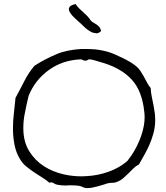

<svg xmlns="http://www.w3.org/2000/svg" viewBox="-20 -951 831 960"><path d="M755.9 -343.8Q754.9 -311.5 746.6 -282.2Q738.3 -252.9 726.6 -226.1Q714.8 -199.2 700.7 -174.8Q686.5 -150.4 674.8 -128.9Q659.2 -121.1 647 -108.9Q634.8 -96.7 622.1 -84Q609.4 -71.3 595.7 -59.6Q582 -47.9 563.5 -41Q555.7 -37.1 543 -37.1Q530.3 -37.1 517.6 -34.2Q508.8 -31.2 496.1 -27.3Q483.4 -23.4 469.2 -19.5Q455.1 -15.6 440.4 -12.7Q428.7 -10.7 418 -10.7H410.2Q401.4 -11.7 393.6 -15.6Q385.7 -19.5 377.9 -21.5Q358.4 -24.4 337.9 -24.4H322.3Q315.4 -23.4 308.6 -23.4Q287.1 -23.4 266.6 -27.3Q256.8 -29.3 248 -35.2Q242.2 -39.1 236.3 -39.1Q231.4 -39.1 227.5 -37.1Q210 -51.8 189.5 -64.5Q168.9 -77.1 149.4 -90.3Q129.9 -103.5 111.3 -118.7Q92.8 -133.8 80.1 -155.3Q61.5 -185.5 53.7 -221.7Q45.9 -257.8 44.9 -297.9V-311.5Q44.9 -344.7 48.8 -378.9Q52.7 -420.9 57.6 -461.9Q80.1 -502.9 101.6 -545.4Q123 -587.9 152.3 -622.1Q177.7 -638.7 203.6 -652.3Q229.5 -666 263.7 -680.7Q289.1 -691.4 320.8 -697.8Q352.5 -704.1 386.7 -706.1H407.2Q431.6 -706.1 456.1 -704.1Q491.2 -700.2 524.4 -690.4Q537.1 -686.5 556.2 -678.2Q575.2 -669.9 594.2 -660.6Q613.3 -651.4 630.4 -641.1Q647.5 -630.9 658.2 -622.1Q672.9 -610.4 682.1 -596.2Q691.4 -582 699.7 -567.4Q708 -552.7 715.3 -538.1Q722.7 -523.4 733.4 -510.7Q734.4 -488.3 738.8 -467.8Q743.2 -447.3 747.1 -426.8Q751 -406.2 753.9 -385.7Q755.9 -370.1 755.9 -354.5ZM701.2 -393.6Q690.4 -495.1 640.6 -550.8Q590.8 -606.4 502 -634.8Q484.4 -639.6 464.4 -646Q444.3 -652.3 429.7 -654.3H427.7Q422.9 -654.3 418.9 -651.4Q414.1 -647.5 407.2 -647.5Q399.4 -647.5 394 -650.9Q388.7 -654.3 383.8 -654.3Q292 -650.4 223.1 -600.1Q154.3 -549.8 123 -471.7Q112.3 -427.7 104.5 -386.7Q96.7 -349.6 96.7 -313.5V-304.7Q97.7 -241.2 126 -195.3Q154.3 -149.4 198.7 -120.6Q243.2 -91.8 298.8 -79.1Q342.8 -69.3 387.7 -69.3Q399.4 -69.3 412.1 -70.3Q469.7 -73.2 522.9 -92.3Q576.2 -111.3 616.2 -145.5Q633.8 -167 650.4 -194.8Q667 -222.7 679.7 -254.9Q692.4 -287.1 699.2 -322.3Q703.1 -342.8 703.1 -365.2Q703.1 -379.9 701.2 -393.6ZM485.4 -795.9Q473.6 -784.2 461.9 -784.2Q460.9 -784.2 460.9 -785.2Q447.3 -785.2 433.6 -792.5Q419.9 -799.8 406.2 -812Q392.6 -824.2 380.9 -835.9Q369.1 -846.7 353.5 -860.8Q337.9 -875 330.1 -888.7Q324.2 -896.5 324.2 -905.3Q324.2 -909.2 326.2 -913.1Q330.1 -924.8 358.4 -930.7Q365.2 -918.9 375.5 -909.2Q385.7 -899.4 396 -890.1Q406.2 -880.9 416 -871.1Q425.8 -861.3 433.6 -848.6Q439.5 -841.8 447.8 -837.4Q456.1 -833 463.9 -827.6Q471.7 -822.3 477.5 -814.9Q483.4 -807.6 485.4 -795.9Z"/></svg>

Font: Crafty Girls
Style: Regular
Weight: 400
Designer: Crystal Kluge
Foundry: Font Diner, Inc DBA Tart Workshop
Version: Version 1.000